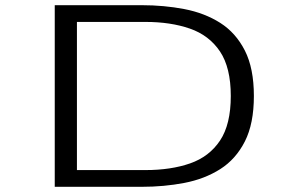

<svg xmlns="http://www.w3.org/2000/svg" viewBox="-20 -720 1140 740"><path d="M191 0V-700H526Q612.5 -700 690.5 -685Q768.5 -670 828.8 -631.8Q889 -593.5 923.8 -525Q958.5 -456.5 958.5 -350Q958.5 -243.5 923.8 -175Q889 -106.5 828.8 -68.2Q768.5 -30 690.5 -15Q612.5 0 526 0ZM276.5 -64.5H541Q638.5 -64.5 712.5 -90.2Q786.5 -116 828 -178.2Q869.5 -240.5 869.5 -350Q869.5 -459.5 827.8 -521.8Q786 -584 711.8 -609.8Q637.5 -635.5 541 -635.5H276.5Z"/></svg>

Font: Trispace Expanded Light
Style: Regular
Weight: 300
Width: 7
Designer: Tyler Finck
Foundry: Etcetera Type Company
Version: Version 1.210; ttfautohint (v1.8.3)